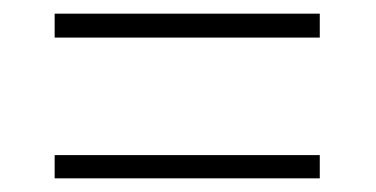

<svg xmlns="http://www.w3.org/2000/svg" viewBox="-20 -498 550 281"><path d="M60 -443H448V-478H60ZM60 -237H448V-271H60Z"/></svg>

Font: Noto Serif Hebrew SemiCondensed ExtraLight
Style: Regular
Weight: 200
Width: 4
Designer: Monotype Design Team
Foundry: Monotype Imaging Inc.
Version: Version 2.004